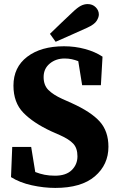

<svg xmlns="http://www.w3.org/2000/svg" viewBox="-20 -903 581 942"><path d="M251 19Q195 19 136 6Q77 -7 34 -34L40 -182H133L153 -59Q176 -50 199 -45.5Q222 -41 250 -41Q304 -41 332 -68.5Q360 -96 360 -136Q360 -176 339.5 -198Q319 -220 274 -240L231 -259Q143 -300 94.5 -350Q46 -400 46 -483Q46 -573 113.5 -624.5Q181 -676 294 -676Q348 -676 397.5 -662.5Q447 -649 483 -625L475 -485H383L364 -603Q348 -609 332 -612.5Q316 -616 297 -616Q254 -616 224 -591Q194 -566 194 -525Q194 -485 217.5 -461.5Q241 -438 285 -418L332 -397Q427 -354 469.5 -306.5Q512 -259 512 -183Q512 -95 445.5 -38Q379 19 251 19ZM225 -737Q253 -764 281 -791Q309 -818 336 -843Q360 -866 376.5 -874.5Q393 -883 410 -883Q434 -883 449.5 -867.5Q465 -852 465 -832Q465 -818 454 -800.5Q443 -783 408 -767Q369 -749 330 -732Q291 -715 253 -698Z"/></svg>

Font: Source Serif Pro
Style: Bold
Weight: 700
Designer: Frank Grießhammer
Foundry: Adobe Systems Incorporated
Version: Version 3.001;hotconv 1.0.111;makeotfexe 2.5.65597